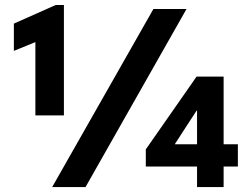

<svg xmlns="http://www.w3.org/2000/svg" viewBox="-20 -756 1018 776"><path d="M123 -585.9 36.1 -550.3V-660.6L205.1 -735.8H238.3V-289.6H123ZM600.1 -719.7H733.9L325.7 0H190.9ZM776.4 -83H569.3V-152.3L774.4 -446.3H883.8V-172.9H941.4V-83H883.8V0H776.4ZM776.4 -172.9V-308.6H774.4L730.5 -241.2L687.5 -174.8V-172.9Z"/></svg>

Font: Reddit Sans Fudge ExtraBold
Style: Regular
Weight: 800
Designer: Stephen Hutchings
Foundry: Reddit
Version: Version 1.011